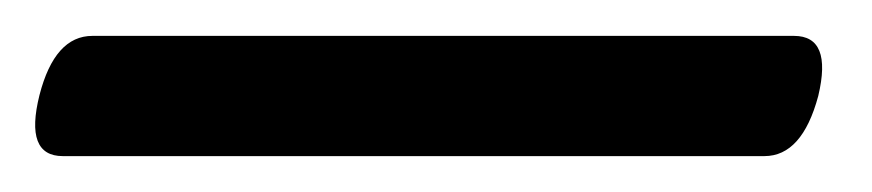

<svg xmlns="http://www.w3.org/2000/svg" viewBox="-93 95 486 107"><path d="M-71 148Q-62.5 115 -41.5 115H349.5Q371 115 363 148.5Q354 182 333 182H-58Q-79.5 182 -71 148Z"/></svg>

Font: Fraunces 144pt Soft Black
Style: Italic
Weight: 900
Italic angle: -16°
Version: Version 1.000;[b76b70a41]